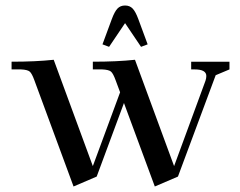

<svg xmlns="http://www.w3.org/2000/svg" viewBox="-20 -663 872 697"><path d="M22 -411V-439Q110 -439 175 -446L317 -60L416 -328L400 -371Q391 -396 383 -403Q375 -410 351 -411H317V-439Q405 -439 470 -446L612 -60L726 -370Q729 -379 729 -387Q729 -411 687 -411H674V-439H813V-411L763 -390L626 -22L542 14L430 -289L331 -22L247 14L105 -371Q96 -396 88 -403Q80 -410 56 -411ZM352 -502 386 -594Q396 -621 406.5 -632Q417 -643 434 -643Q451 -643 461.5 -632Q472 -621 482 -594L516 -502L492 -493L434 -579L376 -493Z"/></svg>

Font: Dihjauti
Style: Bold
Weight: 700
Designer: T. Christopher White
Version: Version 3.0.0